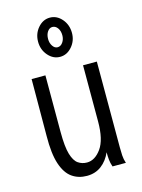

<svg xmlns="http://www.w3.org/2000/svg" viewBox="-109 -758 618 833"><g transform="rotate(-15 200.0 -341.5)"><path d="M177 11Q139 11 110.5 -9Q82 -29 66.5 -75.5Q51 -122 52 -202L53 -457H115V-202Q115 -136 125 -102.5Q135 -69 152.5 -57Q170 -45 192 -45Q228 -45 256 -84Q284 -123 284 -205V-457H346V-71Q346 -53 347 -35.5Q348 -18 354 0H294Q288 -17 286.5 -33Q285 -49 285 -66Q270 -31 242.5 -10Q215 11 177 11ZM198 -518Q167 -518 144.5 -544Q122 -570 122 -606Q122 -642 144.5 -668Q167 -694 198 -694Q229 -694 251.5 -668Q274 -642 274 -605Q274 -570 251.5 -544Q229 -518 198 -518ZM198 -561Q212 -561 221.5 -574.5Q231 -588 231 -606Q231 -626 221.5 -639Q212 -652 198 -652Q185 -652 176 -639Q167 -626 167 -606Q167 -588 176 -574.5Q185 -561 198 -561Z"/></g></svg>

Font: Inconsolata Condensed
Style: Regular
Weight: 400
Width: 3
Monospace: yes
Designer: Raph Levien, Cyreal, Brenton Simpson
Foundry: Raph Levien, Cyreal, Google
Version: Version 3.000; ttfautohint (v1.8.2.53-6de2)